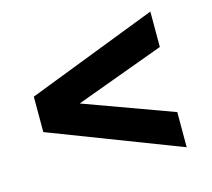

<svg xmlns="http://www.w3.org/2000/svg" viewBox="-84 -636 828 749"><g transform="rotate(-15 330.0 -261.0)"><path d="M582 13V-129L223 -260L582 -392V-535L57 -332V-189Z"/></g></svg>

Font: Archivo Black
Style: Regular
Weight: 900
Designer: Hector Gatti
Foundry: Omnibus-Type
Version: Version 2.001